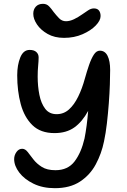

<svg xmlns="http://www.w3.org/2000/svg" viewBox="-20 -976 662 1004"><path d="M315 -778Q265 -778 229 -798.5Q193 -819 173.5 -848Q154 -877 154 -904Q154 -927 167.5 -941.5Q181 -956 205 -956Q224 -956 236.5 -943Q249 -930 260 -914Q274 -896 289 -880.5Q304 -865 325 -865Q345 -865 367 -875.5Q389 -886 410 -901Q426 -912 441 -922Q456 -932 471 -932Q489 -932 497.5 -921Q506 -910 506 -892Q506 -869 480.5 -842.5Q455 -816 411.5 -797Q368 -778 315 -778ZM267 8Q203 8 155 -15.5Q107 -39 80.5 -74Q54 -109 54 -144Q54 -164 66 -181Q78 -198 96 -198Q112 -198 125 -181Q138 -164 155 -142Q172 -120 199 -103Q226 -86 270 -86Q335 -86 370 -132Q405 -178 422 -252Q428 -282 433 -319.5Q438 -357 441 -396Q410 -339 368.5 -309.5Q327 -280 265 -280Q192 -280 149.5 -321.5Q107 -363 88.5 -431.5Q70 -500 70 -582Q70 -636 86 -675.5Q102 -715 135 -715Q158 -715 170 -704Q182 -693 182 -676Q182 -658 179.5 -632Q177 -606 177 -576Q177 -525 186 -480Q195 -435 216.5 -407Q238 -379 276 -379Q313 -379 340.5 -403.5Q368 -428 389 -471Q410 -514 424 -566Q434 -602 445.5 -635.5Q457 -669 470.5 -690Q484 -711 502 -711Q529 -711 542.5 -684Q556 -657 556 -610Q556 -580 554.5 -534.5Q553 -489 549 -436Q545 -383 539 -331Q533 -279 524 -237Q511 -173 481 -117Q451 -61 398.5 -26.5Q346 8 267 8Z"/></svg>

Font: Shantell Sans Normal
Style: Regular
Weight: 500
Designer: Stephen Nixon, Anya Danilova, Shantell Martin
Foundry: Arrow Type
Version: Version 1.009;[a7da0bfa3]